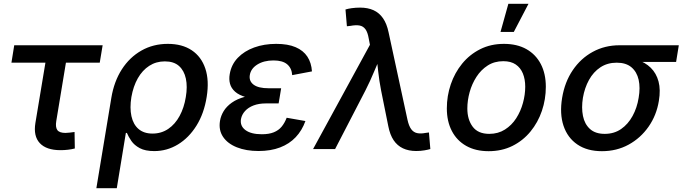

<svg xmlns="http://www.w3.org/2000/svg" viewBox="-20 -777 3559 1001"><path d="M295.4 5.9Q221.7 5.9 187.5 -30.8Q153.3 -67.4 164.6 -136.2L216.8 -450.2H39.6L54.2 -541H515.1L500 -450.2H323.7L273.4 -146Q268.1 -114.3 278.8 -99.1Q289.6 -84 321.3 -84Q330.6 -84 344.2 -85.7Q357.9 -87.4 368.7 -88.9L370.1 -2.9Q353 1.5 333.7 3.7Q314.5 5.9 295.4 5.9Z M482.4 204.1 560.5 -267.1Q574.7 -352.5 615.2 -415.5Q655.8 -478.5 717.3 -513.4Q778.8 -548.3 855 -548.3Q929.7 -548.3 979.7 -514.9Q1029.8 -481.4 1050.5 -419.4Q1071.3 -357.4 1057.6 -272Q1043.9 -185.5 1004.4 -122.1Q964.8 -58.6 907.7 -23.9Q850.6 10.7 784.2 10.7Q737.3 10.7 708.7 -4.6Q680.2 -20 665 -42Q649.9 -64 641.6 -84H636.2L588.9 204.1ZM774.9 -80.6Q821.3 -80.6 857.2 -105Q893.1 -129.4 916.5 -172.6Q939.9 -215.8 948.7 -271Q958 -325.2 949 -367.2Q939.9 -409.2 913.1 -433.1Q886.2 -457 839.4 -457Q793.9 -457 758.1 -433.8Q722.2 -410.6 698.5 -368.9Q674.8 -327.1 665 -271Q655.8 -214.4 665.3 -171.1Q674.8 -127.9 702.6 -104.2Q730.5 -80.6 774.9 -80.6Z M1328.1 10.3Q1263.2 10.3 1214.8 -9Q1166.5 -28.3 1142.8 -63.7Q1119.1 -99.1 1127 -147Q1131.3 -173.3 1146.2 -197.8Q1161.1 -222.2 1188.5 -241.7Q1215.8 -261.2 1257.8 -272.7Q1299.8 -284.2 1358.4 -284.2H1440.4L1432.6 -237.8H1365.7Q1329.6 -237.8 1302 -227.3Q1274.4 -216.8 1257.6 -198.2Q1240.7 -179.7 1236.3 -156.2Q1230.5 -120.6 1259.5 -98.9Q1288.6 -77.1 1345.2 -77.1Q1382.3 -77.1 1407.2 -87.2Q1432.1 -97.2 1448 -116.2Q1463.9 -135.3 1474.6 -163.1L1572.3 -146Q1554.7 -96.7 1521.7 -61.8Q1488.8 -26.9 1440.2 -8.3Q1391.6 10.3 1328.1 10.3ZM1356 -260.3Q1299.3 -260.3 1262.7 -270.5Q1226.1 -280.8 1205.8 -298.8Q1185.5 -316.9 1179.2 -340.3Q1172.9 -363.8 1177.7 -390.6Q1186 -440.4 1219.7 -475.6Q1253.4 -510.7 1305.2 -529.5Q1356.9 -548.3 1419.9 -548.3Q1481 -548.3 1521.2 -531Q1561.5 -513.7 1582.5 -481.7Q1603.5 -449.7 1606.4 -404.8L1503.4 -385.3Q1501 -421.4 1477.3 -441.7Q1453.6 -461.9 1405.8 -461.9Q1355.5 -461.9 1321.3 -440.4Q1287.1 -418.9 1282.2 -384.3Q1277.8 -353.5 1302.7 -335.2Q1327.6 -316.9 1379.9 -316.9H1445.8L1436.5 -260.3Z M1612.3 0 1908.7 -543.5 1902.3 -576.7Q1897 -608.4 1885.3 -624.5Q1873.5 -640.6 1854.5 -644Q1835.4 -647.5 1807.1 -642.1L1788.6 -640.1L1781.2 -727.5Q1793 -731.4 1813.7 -734.4Q1834.5 -737.3 1857.4 -737.3Q1897.5 -737.3 1927.2 -723.9Q1957 -710.4 1976.8 -681.9Q1996.6 -653.3 2005.9 -608.4L2104.5 -152.3Q2111.8 -119.6 2124 -103.3Q2136.2 -86.9 2154.8 -83Q2173.3 -79.1 2198.7 -84L2216.3 -86.4L2223.6 0Q2212.9 3.4 2192.9 6.8Q2172.9 10.3 2149.9 10.3Q2110.4 10.3 2080.8 -3.7Q2051.3 -17.6 2032.2 -45.9Q2013.2 -74.2 2004.4 -119.1L1966.8 -305.7Q1957 -356 1951.7 -404.8Q1946.3 -453.6 1940.9 -502.9H1972.7Q1951.2 -454.1 1930.9 -404.8Q1910.6 -355.5 1885.3 -305.7L1727.1 0Z M2527.3 11.2Q2459.5 11.2 2410.6 -16.4Q2361.8 -43.9 2335.7 -94.2Q2309.6 -144.5 2309.6 -211.9Q2309.6 -276.9 2330.1 -337.2Q2350.6 -397.5 2389.4 -445.1Q2428.2 -492.7 2483.4 -520.5Q2538.6 -548.3 2607.4 -548.3Q2675.8 -548.3 2724.6 -520.8Q2773.4 -493.2 2799.6 -442.9Q2825.7 -392.6 2825.7 -324.7Q2825.7 -259.3 2805.2 -199Q2784.7 -138.7 2745.6 -91.1Q2706.5 -43.5 2651.4 -16.1Q2596.2 11.2 2527.3 11.2ZM2530.8 -79.1Q2577.1 -79.1 2612.5 -101.6Q2647.9 -124 2671.4 -160.6Q2694.8 -197.3 2706.5 -240.5Q2718.3 -283.7 2718.3 -324.7Q2718.3 -363.8 2706.1 -393.8Q2693.8 -423.8 2668.7 -440.9Q2643.6 -458 2604 -458Q2557.6 -458 2522.7 -435.5Q2487.8 -413.1 2464.1 -376.5Q2440.4 -339.8 2428.5 -296.6Q2416.5 -253.4 2416.5 -211.4Q2416.5 -153.8 2444.3 -116.5Q2472.2 -79.1 2530.8 -79.1ZM2589.4 -610.4 2630.4 -757.3H2735.4L2658.7 -610.4Z M3118.2 11.2Q3041.5 11.2 2990.2 -23.7Q2939 -58.6 2918 -121.1Q2897 -183.6 2910.6 -266.6Q2924.3 -349.6 2966.1 -411.1Q3007.8 -472.7 3070.6 -506.8Q3133.3 -541 3209.5 -541H3519L3504.9 -454.1H3272.9L3195.3 -450.2Q3146.5 -450.2 3110.1 -426Q3073.7 -401.9 3050.8 -360.4Q3027.8 -318.8 3019 -267.1Q3010.7 -215.3 3019.3 -172.6Q3027.8 -129.9 3055.9 -104.5Q3084 -79.1 3132.8 -79.1Q3181.6 -79.1 3218 -104.2Q3254.4 -129.4 3277.8 -172.1Q3301.3 -214.8 3309.6 -267.1Q3318.8 -319.8 3309.6 -361.1Q3300.3 -402.3 3272 -426.3Q3243.7 -450.2 3195.3 -450.2L3199.7 -480Q3255.4 -480 3299.6 -466.1Q3343.8 -452.1 3372.8 -423.6Q3401.9 -395 3413.3 -352.1Q3424.8 -309.1 3415 -251Q3402.8 -175.8 3361.3 -116.5Q3319.8 -57.1 3257.3 -22.9Q3194.8 11.2 3118.2 11.2Z"/></svg>

Font: Inter 17pt Medium
Style: Italic
Weight: 500
Italic angle: -9.3988°
Version: Version 4.001;git-66647c0bb